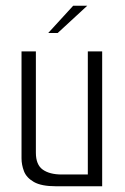

<svg xmlns="http://www.w3.org/2000/svg" viewBox="-20 -649 436 669"><path d="M175 0Q124 0 98 -15Q72 -30 63.5 -52.5Q55 -75 55 -97V-470H105V-117Q105 -75 129 -58Q153 -41 195 -41H286V-470H336V0ZM148 -534 235 -629H284L181 -534Z"/></svg>

Font: Smooch Sans
Style: Regular
Weight: 400
Designer: Robert E. Leuschke
Foundry: Robert E. Leuschke
Version: Version 1.010; ttfautohint (v1.8.3)